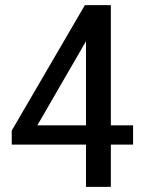

<svg xmlns="http://www.w3.org/2000/svg" viewBox="-20 -731 576 751"><path d="M413.6 -240.7H500.5V-165.5H413.6V0H316.4V-165.5H25.9V-220.2L312 -710.9H413.6ZM126 -240.7H316.4V-569.8Z"/></svg>

Font: Ufes Sans
Style: Regular
Weight: 400
Designer: Ricardo Esteves, Filipe Motta, Cassio Ferreira, Ana Quintelato & Breno Mello
Foundry: ProDesignUfes - Ricardo Esteves, Filipe Motta, Cassio Ferreira, Ana Quintelato & Breno Mello (This is a derivative work,
Version: Version 2.0